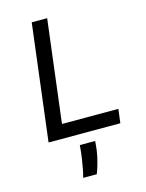

<svg xmlns="http://www.w3.org/2000/svg" viewBox="-142 -812 884 1159"><g transform="rotate(-15 300.0 -233.0)"><path d="M83.5 0 173 -727H269.5L185 -41.5L139 -87H543L532 0ZM230 260.5Q236 240 241.8 209.8Q247.5 179.5 252.2 148.2Q257 117 259 93.5L261.5 64H357.5L354.5 99.5Q352 127.5 345.5 157.5Q339 187.5 330.8 214.5Q322.5 241.5 315 260.5Z"/></g></svg>

Font: Spline Sans Mono
Style: Italic
Weight: 400
Italic angle: -4°
Monospace: yes
Designer: Eben Sorkin, Mirko Velimirovic
Foundry: Sorkin Type
Version: Version 1.004